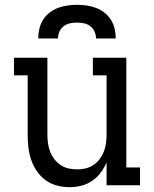

<svg xmlns="http://www.w3.org/2000/svg" viewBox="-20 -770 640 798"><path d="M268 8Q242 8 216 1Q190 -6 169 -21.5Q148 -37 133 -59Q118 -81 109.5 -106Q101 -131 98 -157.5Q95 -184 95 -210V-457H38V-530H177V-210Q177 -192 179.5 -174Q182 -156 188.5 -139.5Q195 -123 206 -108.5Q217 -94 232 -84Q247 -74 264.5 -70Q282 -66 300 -66Q318 -66 335.5 -70Q353 -74 368 -84Q383 -94 394 -108.5Q405 -123 411.5 -139.5Q418 -156 420.5 -174Q423 -192 423 -210V-457H366V-530H505V-74H562V0H423V-95Q413 -72 398 -52Q383 -32 362.5 -18Q342 -4 317.5 2Q293 8 268 8ZM139 -610Q139 -630 143.5 -650Q148 -670 158.5 -687Q169 -704 185.5 -717Q202 -730 220.5 -737Q239 -744 259.5 -747Q280 -750 300 -750Q320 -750 340.5 -747Q361 -744 379.5 -737Q398 -730 414.5 -717Q431 -704 441.5 -687Q452 -670 456.5 -650Q461 -630 461 -610H379Q379 -625 373 -638.5Q367 -652 355.5 -661Q344 -670 329.5 -673Q315 -676 300 -676Q285 -676 270.5 -673Q256 -670 244.5 -661Q233 -652 227 -638.5Q221 -625 221 -610Z"/></svg>

Font: Iosevka Curly Slab Extended
Style: Regular
Weight: 400
Width: 7
Monospace: yes
Designer: Belleve Invis
Foundry: Belleve Invis
Version: Version 11.1.0; ttfautohint (v1.8.3)